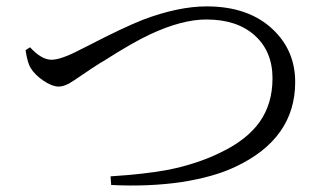

<svg xmlns="http://www.w3.org/2000/svg" viewBox="-20 -637 1034 601"><path d="M328 -58 326 -85Q436 -92 509 -106Q597 -124 667 -158Q752 -198 792.5 -255Q833 -312 833 -392Q833 -476 777.5 -526Q722 -576 626 -576Q550 -576 451 -530Q395 -504 306 -447Q298 -442 294 -440Q270 -425 235 -401Q206 -381 195 -375Q177 -366 164 -366Q143 -366 115 -385Q89 -403 76 -424Q66 -440 60 -480L74 -489Q110 -450 141 -450Q171 -450 230 -481Q239 -485 258 -495Q364 -550 427 -575Q538 -617 627 -617Q758 -617 834 -545Q904 -479 904 -380Q904 -203 717 -115Q650 -83 548 -67Q444 -52 328 -58Z"/></svg>

Font: Cactus Classical Serif
Style: Regular
Weight: 400
Designer: Henry Chan (via Glyphwiki)、田海東、宇文滿月
Foundry: Moonlit Owen
Version: Version 1.000